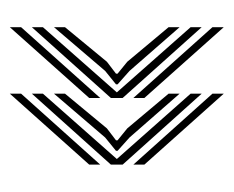

<svg xmlns="http://www.w3.org/2000/svg" viewBox="-62 -507 471 387"><g transform="rotate(90 173.5 -313.5)"><path d="M168.8 -142.2V-164.5L300.5 -313.5L168.8 -462.2V-484.5L311.8 -325.2V-301.5ZM168.8 -97.8V-120.5L311.8 -280V-257.8ZM168.8 -186.8V-209L238.8 -293.5L262.8 -311.8V-315L238.8 -334.5L168.8 -417.8V-440L257.2 -339L284 -315V-311.8L257.2 -290ZM311.8 -346.8 168.8 -506.2V-529L311.8 -369ZM34.8 -142.2V-164.5L166.2 -313.5L34.8 -462.2V-484.5L177.5 -325.2V-301.5ZM34.8 -97.8V-120.5L177.5 -280V-257.8ZM34.8 -186.8V-209L104.5 -293.5L128.5 -311.8V-315L104.5 -334.5L34.8 -417.8V-440L123 -339L150 -315V-311.8L123 -290ZM177.5 -346.8 34.8 -506.2V-529L177.5 -369Z"/></g></svg>

Font: Big Shoulders Inline Display Thin
Style: Bold
Weight: 700
Version: Version 2.002